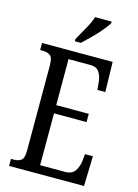

<svg xmlns="http://www.w3.org/2000/svg" viewBox="-136 -1004 772 1077"><g transform="rotate(15 249.5 -465.5)"><path d="M28 0V-41H45Q72 -41 87.5 -53.5Q103 -66 103 -107V-602Q103 -649 86.5 -661Q70 -673 45 -673H28V-714H438L442 -540H396L392 -582Q390 -615 374.5 -640Q359 -665 322 -665H195V-398H384V-350H195V-49H341Q379 -49 396.5 -74Q414 -99 418 -132L422 -174H468L463 0ZM203 -784Q224 -822 245.5 -859.5Q267 -897 278 -931H374V-921Q364 -904 341 -876.5Q318 -849 290 -821Q262 -793 238 -771H203Z"/></g></svg>

Font: Noto Serif Thai ExtraCondensed
Style: Regular
Weight: 400
Width: 2
Designer: Monotype Design Team
Foundry: Monotype Imaging Inc.
Version: Version 2.002; ttfautohint (v1.8.4.7-5d5b)